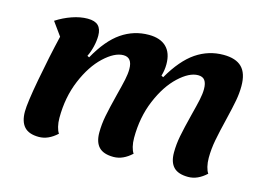

<svg xmlns="http://www.w3.org/2000/svg" viewBox="-86 -760 1298 944"><g transform="rotate(15 563.0 -287.5)"><path d="M74 -78Q74 -121 97 -245Q120 -369 146 -478L97 -546Q134 -570 175.5 -584.5Q217 -599 255 -599Q292 -599 309 -582Q326 -565 326 -531Q326 -505 319 -475.5Q312 -446 300 -422L310 -417Q364 -514 427 -557Q490 -600 566 -600Q624 -600 655 -570Q686 -540 686 -482Q686 -452 677 -422L687 -417Q743 -514 806.5 -557Q870 -600 946 -600Q1009 -600 1039.5 -569.5Q1070 -539 1070 -474Q1070 -438 1063 -400Q1056 -362 1040 -296Q1024 -231 1015 -184Q1006 -137 1006 -92Q1006 -68 1011 -47.5Q1016 -27 1024 -16Q980 25 932 25Q881 25 857.5 0.5Q834 -24 834 -73Q834 -115 842.5 -158.5Q851 -202 869 -273Q883 -327 889.5 -357.5Q896 -388 896 -412Q896 -441 885.5 -456Q875 -471 851 -471Q806 -471 752.5 -421Q699 -371 662.5 -284Q626 -197 626 -92Q626 -68 631 -47.5Q636 -27 644 -16Q600 25 552 25Q501 25 477.5 0.5Q454 -24 454 -73Q454 -115 462.5 -158.5Q471 -202 489 -273Q503 -327 509.5 -357.5Q516 -388 516 -412Q516 -471 471 -471Q426 -471 372.5 -421Q319 -371 282.5 -284Q246 -197 246 -92Q246 -68 251 -47.5Q256 -27 264 -16Q220 25 172 25Q121 25 97.5 -1Q74 -27 74 -78Z"/></g></svg>

Font: Lemonada SemiBold
Style: Regular
Weight: 600
Designer: Mohamed Gaber (Arabic) Eduardo Tunni (Latin)
Foundry: Kief Type Foundry
Version: Version 3.006